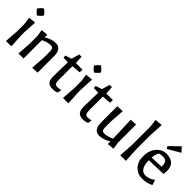

<svg xmlns="http://www.w3.org/2000/svg" viewBox="146 -1621 2577 2577"><g transform="rotate(45 1435.0 -332.5)"><path d="M58 0 72 -198V-338L57 -441L160 -451L149 -255V-197L160 0ZM44 -603Q75 -646 111 -670Q150 -641 178 -603Q149 -561 111 -536Q72 -561 44 -603Z M295 0 309 -198V-339L294 -442L391 -452V-401Q472 -454 554 -454Q605 -454 632 -418.5Q659 -383 659 -316V0L561 5L575 -210V-317Q575 -354 563 -369.5Q551 -385 523 -385Q462 -385 391 -348V0Z M762 -386 759 -425 849 -454 882 -568H925L931 -454H1057L1054 -401L928 -392V-143Q928 -90 938.5 -69.5Q949 -49 980.5 -49Q1012 -49 1048 -59L1039 -2Q1005 15 950 15Q895 15 868.5 -15Q842 -45 842 -118Q842 -143 848 -386Z M1140 0 1154 -198V-338L1139 -441L1242 -451L1231 -255V-197L1242 0ZM1126 -603Q1157 -646 1193 -670Q1232 -641 1260 -603Q1231 -561 1193 -536Q1154 -561 1126 -603Z M1339 -386 1336 -425 1426 -454 1459 -568H1502L1508 -454H1634L1631 -401L1505 -392V-143Q1505 -90 1515.5 -69.5Q1526 -49 1557.5 -49Q1589 -49 1625 -59L1616 -2Q1582 15 1527 15Q1472 15 1445.5 -15Q1419 -45 1419 -118Q1419 -143 1425 -386Z M1734 -123V-437L1832 -442L1818 -227V-122Q1818 -85 1830 -69.5Q1842 -54 1870 -54Q1930 -54 2002 -91L1990 -437L2086 -442V-101L2101 2L2002 12V-38Q1921 15 1839 15Q1788 15 1761 -20.5Q1734 -56 1734 -123Z M2227 0 2241 -198V-567L2226 -670L2334 -680L2323 -484V-197L2334 0Z M2820 -298Q2820 -271 2815 -233L2545 -224Q2545 -139 2574.5 -92.5Q2604 -46 2658 -46Q2729 -46 2789 -97L2816 -23Q2748 15 2657.5 15Q2567 15 2510 -45Q2453 -105 2453 -210.5Q2453 -316 2511 -385Q2569 -454 2652.5 -454Q2736 -454 2778 -413Q2820 -372 2820 -298ZM2547 -276 2729 -284Q2728 -345 2709 -369Q2690 -393 2647 -393Q2604 -393 2580 -384Q2555 -357 2547 -276ZM2610 -502 2587 -534 2726 -669 2785 -604Z"/></g></svg>

Font: Galdeano
Style: Regular
Weight: 400
Designer: Dario Manuel Muhafara
Foundry: Dario Manuel Muhafara
Version: Version 1.001